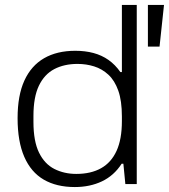

<svg xmlns="http://www.w3.org/2000/svg" viewBox="-20 -743 682 775"><path d="M282 12Q208 12 156.5 -18Q105 -48 78 -110Q51 -172 51 -266Q51 -358 78.5 -418Q106 -478 158 -508Q210 -538 284 -538Q324 -538 357.5 -529Q391 -520 418 -501Q445 -482 466 -452H472V-723H532V0H486L478 -82H471Q440 -34 391.5 -11Q343 12 282 12ZM288 -41Q347 -41 388 -64Q429 -87 450.5 -134Q472 -181 472 -254V-273Q472 -336 457.5 -377Q443 -418 417.5 -441.5Q392 -465 360 -475Q328 -485 293 -485Q239 -485 199 -464Q159 -443 137 -397Q115 -351 115 -275V-251Q115 -173 137.5 -127Q160 -81 199.5 -61Q239 -41 288 -41ZM577 -555V-723H642L624 -555Z"/></svg>

Font: Archivo SemiExpanded ExtraLight
Style: Regular
Weight: 250
Width: 6
Designer: Hector Gatti
Foundry: Omnibus-Type
Version: Version 2.001